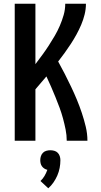

<svg xmlns="http://www.w3.org/2000/svg" viewBox="-20 -755 540 1030"><path d="M59 0V-735H170V-411Q189 -436 207 -460.5Q225 -485 241.5 -510.5Q258 -536 273.5 -562.5Q289 -589 301 -617Q313 -645 321.5 -674.5Q330 -704 330 -735H441Q441 -706 434 -677.5Q427 -649 415.5 -622Q404 -595 390 -569.5Q376 -544 360 -519.5Q344 -495 327 -471.5Q310 -448 292 -425Q311 -391 328 -357.5Q345 -324 361.5 -289.5Q378 -255 392.5 -220Q407 -185 419 -149Q431 -113 440 -75.5Q449 -38 449 0H338Q338 -30 332 -60Q326 -90 318 -119.5Q310 -149 299.5 -177.5Q289 -206 277.5 -234Q266 -262 254 -290Q242 -318 229 -345Q214 -328 199.5 -310.5Q185 -293 170 -276V0ZM239 255 197 216Q210 204 219 188.5Q228 173 234 156Q225 154 217.5 149Q210 144 205 137Q200 130 198 121.5Q196 113 196 104Q196 93 199.5 82.5Q203 72 210.5 64.5Q218 57 228.5 54Q239 51 250 51Q261 51 271.5 54Q282 57 289.5 64.5Q297 72 300.5 82.5Q304 93 304 104Q304 125 300 146Q296 167 287.5 186.5Q279 206 267 223.5Q255 241 239 255Z"/></svg>

Font: Iosevka SS08 Regular
Style: Bold
Weight: 700
Monospace: yes
Designer: Belleve Invis
Foundry: Belleve Invis
Version: Version 16.3.4; ttfautohint (v1.8.4)